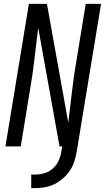

<svg xmlns="http://www.w3.org/2000/svg" viewBox="-20 -755 541 990"><path d="M8 0 129 -735H222L332 -123Q342 -202 351 -281.5Q360 -361 374 -441L422 -735H501L380 0H287L177 -612Q167 -533 158 -453.5Q149 -374 135 -294L87 0ZM141 215V145H162Q185 145 209 138Q233 131 252 114.5Q271 98 281.5 75Q292 52 296 29L301 0H380L375 29Q371 53 363 78Q355 103 340 125Q325 147 304.5 165Q284 183 260.5 194.5Q237 206 211.5 210.5Q186 215 161 215Z"/></svg>

Font: Iosevka Term Curly Oblique
Style: Regular
Weight: 400
Italic angle: -9°
Designer: Belleve Invis
Foundry: Belleve Invis
Version: Version 32.3.0